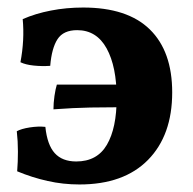

<svg xmlns="http://www.w3.org/2000/svg" viewBox="-20 -484 512 510"><path d="M191.1 6Q147.4 6 106.3 -3.3Q65.1 -12.5 25.6 -29Q27.6 -53 27.6 -81.2Q27.6 -109.5 24.6 -135.4Q36.6 -142 59 -145.5Q81.3 -149 100.5 -147Q105.4 -99.3 125.4 -77.2Q145.4 -55.1 182.5 -55.1Q238 -55.1 263.9 -99.4Q289.9 -143.7 289.9 -223.9Q289.9 -307.1 263.2 -355.5Q236.5 -403.9 185 -403.9Q148.4 -403.9 132.9 -380.1Q117.3 -356.3 113.4 -309.1Q90.5 -307.6 69.3 -309.9Q48 -312.1 34.3 -318.7Q39.9 -348.2 41.4 -376.9Q42.9 -405.7 40.3 -433.2Q74.2 -448.1 115.3 -456Q156.3 -464 200.9 -464Q318.5 -464 378 -405.8Q437.4 -347.6 437.4 -238.6Q437.4 -124.6 373.2 -59.3Q309 6 191.1 6ZM122 -193.6Q122 -210.3 124.7 -229.3Q127.5 -248.2 131 -259.3H303.6V-199.2Q264.2 -199.2 220.2 -198.4Q176.1 -197.6 122 -193.6Z"/></svg>

Font: Vollkorn
Style: Regular
Weight: 400
Designer: Friedrich Althausen
Foundry: Friedrich Althausen
Version: Version 5.001